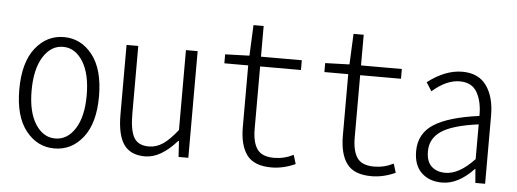

<svg xmlns="http://www.w3.org/2000/svg" viewBox="-47 -815 2574 956"><g transform="rotate(5 1239.5 -337.5)"><path d="M50.8 -265.6Q50.8 -400.4 107.4 -472.7Q164.1 -544.9 250 -544.9Q335.9 -544.9 392.6 -472.7Q449.2 -400.4 449.2 -265.6Q449.2 -131.8 392.6 -60.1Q335.9 11.7 250 11.7Q164.1 11.7 107.4 -60.1Q50.8 -131.8 50.8 -265.6ZM387.7 -265.6Q387.7 -373 349.1 -434.6Q310.5 -496.1 250 -496.1Q189.5 -496.1 150.9 -434.6Q112.3 -373 112.3 -265.6Q112.3 -159.2 150.9 -98.6Q189.5 -38.1 250 -38.1Q310.5 -38.1 349.1 -98.6Q387.7 -159.2 387.7 -265.6Z M703.1 11.7Q629.9 11.7 596.7 -36.1Q563.5 -84 563.5 -185.5V-533.2H622.1V-194.3Q622.1 -112.3 643.1 -75.7Q664.1 -39.1 717.8 -39.1Q754.9 -39.1 788.1 -61.5Q821.3 -84 860.4 -133.8V-533.2H918.9V0H870.1L865.2 -79.1H861.3Q781.2 11.7 703.1 11.7Z M1335 11.7Q1248 11.7 1211.9 -36.6Q1175.8 -85 1175.8 -176.8V-484.4H1056.6V-529.3L1177.7 -533.2L1184.6 -686.5H1235.4V-533.2H1439.5V-484.4H1235.4V-172.9Q1235.4 -105.5 1259.3 -71.3Q1283.2 -37.1 1343.8 -37.1Q1394.5 -37.1 1440.4 -60.5L1454.1 -15.6Q1393.6 11.7 1335 11.7Z M1835 11.7Q1748 11.7 1711.9 -36.6Q1675.8 -85 1675.8 -176.8V-484.4H1556.6V-529.3L1677.7 -533.2L1684.6 -686.5H1735.4V-533.2H1939.5V-484.4H1735.4V-172.9Q1735.4 -105.5 1759.3 -71.3Q1783.2 -37.1 1843.8 -37.1Q1894.5 -37.1 1940.4 -60.5L1954.1 -15.6Q1893.6 11.7 1835 11.7Z M2187.5 12.7Q2124 12.7 2085 -24.4Q2045.9 -61.5 2045.9 -131.8Q2045.9 -219.7 2118.2 -266.6Q2190.4 -313.5 2344.7 -334Q2345.7 -404.3 2319.8 -450.7Q2293.9 -497.1 2232.4 -497.1Q2166 -497.1 2095.7 -435.5L2068.4 -478.5Q2156.2 -545.9 2241.2 -545.9Q2322.3 -545.9 2362.3 -489.7Q2402.3 -433.6 2402.3 -340.8V0H2353.5L2347.7 -69.3H2345.7Q2268.6 12.7 2187.5 12.7ZM2200.2 -37.1Q2268.6 -37.1 2344.7 -118.2V-292Q2213.9 -274.4 2159.2 -237.3Q2104.5 -200.2 2104.5 -136.7Q2104.5 -85 2130.9 -61Q2157.2 -37.1 2200.2 -37.1Z"/></g></svg>

Font: Gen Shin Gothic Monospace Light
Style: Regular
Weight: 300
Designer: [Source Han Sans]
Ryoko NISHIZUKA  (kana & ideographs); Paul D. Hunt (Latin, Greek & Cyrillic); Wenlong ZHANG  (bopomofo
Version: Version 1.002.20150607